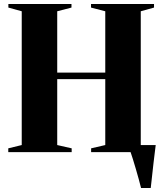

<svg xmlns="http://www.w3.org/2000/svg" viewBox="-20 -763 815 963"><path d="M687.5 180Q683 161.5 676 136Q669 110.5 661.2 84Q653.5 57.5 646.2 34.2Q639 11 634 -3L617 -35.5H761Q758.5 -16 755.8 6.5Q753 29 750.2 52.8Q747.5 76.5 745 99.5Q742.5 122.5 740.2 143Q738 163.5 736 180ZM89 -35.5V-706.5L22 -725V-743H338.5V-725L267 -706.5V-399H508V-706.5L436.5 -725V-743H752.5V-725L686 -706.5V-35.5L753.5 -19V0H437V-19L508 -35.5V-366H267V-35.5L339.5 -19V0H21.5V-19Z"/></svg>

Font: Merriweather 144pt ExtraBold
Style: Regular
Weight: 800
Version: Version 2.100